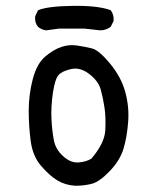

<svg xmlns="http://www.w3.org/2000/svg" viewBox="-20 -628 540 643"><path d="M232.4 -5.9Q199.2 -7.8 172.9 -23.4Q146.5 -39.1 118.2 -71.8Q89.8 -104.5 83 -154.3Q76.2 -204.1 76.2 -257.8Q76.2 -311.5 89.8 -363.3Q103.5 -415 131.3 -438.5Q159.2 -461.9 185.1 -470.7Q210.9 -479.5 237.8 -475.6Q264.6 -471.7 288.1 -465.8Q311.5 -460 348.6 -415Q385.7 -370.1 399.4 -320.3Q413.1 -270.5 409.2 -219.7Q405.3 -168.9 393.6 -129.9Q381.8 -90.8 347.7 -55.2Q313.5 -19.5 288.1 -12.7Q262.7 -5.9 232.4 -5.9ZM286.1 -96.7Q330.1 -148.4 332.5 -190.9Q335 -233.4 330.1 -266.6Q325.2 -299.8 317.4 -328.1Q309.6 -356.4 279.3 -379.9Q249 -403.3 219.2 -397Q189.5 -390.6 176.8 -377.4Q164.1 -364.3 157.2 -317.4Q150.4 -270.5 152.3 -230.5Q154.3 -190.4 160.2 -159.2Q166 -127.9 191.4 -105Q216.8 -82 242.7 -84Q268.6 -85.9 286.1 -96.7ZM134.8 -526.4Q119.1 -528.3 107.4 -538.1Q95.7 -551.8 97.7 -573.2L107.4 -593.8Q140.6 -607.4 225.1 -608.4Q309.6 -609.4 350.6 -593.8Q362.3 -579.1 360.4 -557.6L350.6 -538.1Q335 -526.4 315.4 -526.4L262.7 -532.2H177.7Z"/></svg>

Font: NaikaiFont
Style: Regular
Weight: 400
Version: Version 1.67